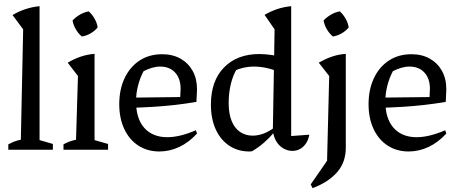

<svg xmlns="http://www.w3.org/2000/svg" viewBox="-20 -776 2379 995"><path d="M23 0V-28Q36 -35 51.5 -41.5Q67 -48 88 -52L100 -624L45 -698Q77 -717 111.5 -728.5Q146 -740 185 -744V-50L254 -30V0Z M309 0V-28Q323 -36 339 -42Q355 -48 374 -52L384 -382L331 -451Q362 -470 397 -482Q432 -494 470 -497V-50L540 -30V0ZM440 -717Q458 -701 470.5 -678.5Q483 -656 486 -634Q472 -616 449.5 -603Q427 -590 404 -587Q386 -602 373 -624Q360 -646 356 -670Q372 -687 394 -700Q416 -713 440 -717Z M806 9Q744 9 697 -21.5Q650 -52 624 -107.5Q598 -163 598 -236Q598 -312 625.5 -370.5Q653 -429 703 -462Q753 -495 820 -495Q875 -495 915.5 -472Q956 -449 978.5 -408.5Q1001 -368 1001 -313L998 -248Q939 -238 885.5 -232Q832 -226 776 -222.5Q720 -219 652 -217L653 -270L914 -273L916 -316Q916 -369 887.5 -400Q859 -431 810 -431Q789 -431 767 -424.5Q745 -418 724 -407Q705 -371 695 -331Q685 -291 685 -251Q685 -161 728 -113Q771 -65 847 -65Q912 -65 995 -101L1001 -84Q959 -38 909 -14.5Q859 9 806 9Z M1272 9Q1213 9 1168 -21Q1123 -51 1098 -105.5Q1073 -160 1073 -234Q1073 -357 1141 -426.5Q1209 -496 1324 -496Q1356 -496 1391 -490.5Q1426 -485 1463 -473L1449 -393Q1369 -431 1297 -431Q1263 -431 1232 -422.5Q1201 -414 1171 -397L1209 -422Q1187 -386 1176 -339.5Q1165 -293 1165 -242Q1165 -187 1180.5 -149Q1196 -111 1224.5 -92Q1253 -73 1290 -73Q1316 -73 1344 -83Q1372 -93 1402 -115V-92Q1378 -63 1349 -37.5Q1320 -12 1286 8Q1283 8 1279.5 8.5Q1276 9 1272 9ZM1495 6Q1472 6 1450 -6Q1428 -18 1413 -41.5Q1398 -65 1394 -100L1403 -624L1351 -699Q1382 -717 1415.5 -728.5Q1449 -740 1489 -744V-71L1583 -78Q1578 -50 1564.5 -31Q1551 -12 1533 -3Q1515 6 1495 6ZM1435 -755 1434 -756H1435Z M1600 199 1590 180 1675 57 1686 -382 1632 -451Q1664 -470 1698.5 -482Q1733 -494 1772 -497V-10Q1772 65 1727 116.5Q1682 168 1600 199ZM1741 -717Q1759 -701 1771.5 -678.5Q1784 -656 1787 -634Q1773 -616 1750.5 -603Q1728 -590 1705 -587Q1687 -602 1674 -624Q1661 -646 1657 -670Q1673 -687 1695 -700Q1717 -713 1741 -717Z M2098 9Q2036 9 1989 -21.5Q1942 -52 1916 -107.5Q1890 -163 1890 -236Q1890 -312 1917.5 -370.5Q1945 -429 1995 -462Q2045 -495 2112 -495Q2167 -495 2207.5 -472Q2248 -449 2270.5 -408.5Q2293 -368 2293 -313L2290 -248Q2231 -238 2177.5 -232Q2124 -226 2068 -222.5Q2012 -219 1944 -217L1945 -270L2206 -273L2208 -316Q2208 -369 2179.5 -400Q2151 -431 2102 -431Q2081 -431 2059 -424.5Q2037 -418 2016 -407Q1997 -371 1987 -331Q1977 -291 1977 -251Q1977 -161 2020 -113Q2063 -65 2139 -65Q2204 -65 2287 -101L2293 -84Q2251 -38 2201 -14.5Q2151 9 2098 9Z"/></svg>

Font: Piazzolla 24pt Medium
Style: Regular
Weight: 500
Designer: Juan Pablo del Peral
Foundry: Huerta Tipografica
Version: Version 2.005